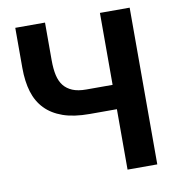

<svg xmlns="http://www.w3.org/2000/svg" viewBox="-74 -704 699 770"><g transform="rotate(-10 275.0 -319.0)"><path d="M383.8 0V-246.1Q357.4 -246.1 328.6 -246.1Q299.8 -246.1 272.9 -246.1Q208.5 -246.1 164.6 -261.7Q120.6 -277.3 92.8 -306.2Q64.9 -335 52 -377.2Q39.1 -419.4 39.1 -475.1V-638.2H160.2V-484.9Q160.2 -449.2 166 -423.3Q171.9 -397.5 185.3 -380.6Q198.7 -363.8 220.7 -354.5Q242.7 -345.2 276.9 -345.2Q302.7 -345.2 329.8 -345.2Q356.9 -345.2 383.8 -345.2V-638.2H504.9V0Z"/></g></svg>

Font: Code New Roman
Style: Bold
Weight: 700
Monospace: yes
Designer: Sam Radian
Foundry: Code New Roman
Version: Version 1.508 October 19, 2014